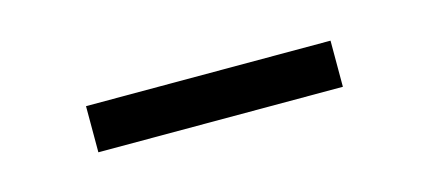

<svg xmlns="http://www.w3.org/2000/svg" viewBox="-24 -414 449 201"><g transform="rotate(-15 200.5 -313.0)"><path d="M68 -338H333V-288H68Z"/></g></svg>

Font: Statis Sans Light
Style: Regular
Weight: 300
Designer: bBox Type GmbH
Foundry: bBox Type GmbH
Version: Version 1.000